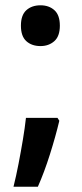

<svg xmlns="http://www.w3.org/2000/svg" viewBox="-20 -572 308 725"><path d="M59 -475Q59 -515 79.5 -533.5Q100 -552 133 -552Q165 -552 185.5 -533.5Q206 -515 206 -475Q206 -435 185 -416.5Q164 -398 133 -398Q100 -398 79.5 -416.5Q59 -435 59 -475ZM204 -116Q190 -57 168.5 11Q147 79 123 133H31Q41 93 50 46.5Q59 0 66.5 -45Q74 -90 78 -127H197Z"/></svg>

Font: Noto Sans Lao UI SemCond SemBd
Style: Regular
Weight: 600
Width: 4
Designer: Monotype Design Team
Foundry: Monotype Imaging Inc.
Version: Version 2.000; ttfautohint (v1.8.4.7-5d5b)